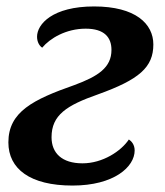

<svg xmlns="http://www.w3.org/2000/svg" viewBox="-20 -566 511 596"><path d="M205 10C334 10 398 -48 398 -99C398 -117 388 -128 380 -133C356 -97 299 -59 236 -59C172 -59 140 -91 140 -140C140 -209 187 -239 284 -273C412 -319 456 -357 456 -428C456 -492 401 -546 272 -546C143 -546 95 -491 95 -452C95 -435 103 -423 111 -418C135 -447 185 -477 246 -477C304 -477 326 -450 326 -411C326 -356 284 -329 211 -302C83 -257 6 -219 6 -124C6 -42 73 10 205 10Z"/></svg>

Font: Noto Serif SemiBold
Style: Italic
Weight: 600
Italic angle: -12°
Designer: Monotype Design Team
Foundry: Monotype Imaging Inc.
Version: Version 2.014